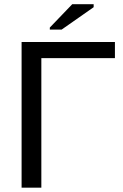

<svg xmlns="http://www.w3.org/2000/svg" viewBox="-20 -887 582 907"><path d="M175.3 -612.3V-0.5H82V-688.5H522.9V-612.3ZM422.4 -853 271 -747.1H215.3V-756.8L321.3 -867.2H422.4Z"/></svg>

Font: Arimo Nerd Font
Style: Regular
Weight: 400
Designer: Steve Matteson
Foundry: Monotype Imaging Inc.
Version: Version 1.33;Nerd Fonts 3.2.1